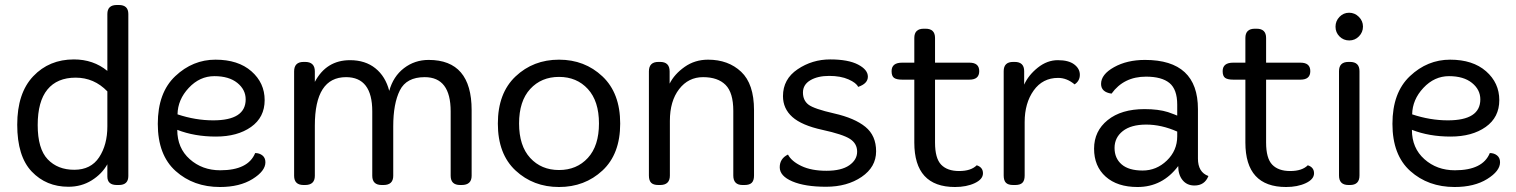

<svg xmlns="http://www.w3.org/2000/svg" viewBox="-20 -741 6070 769"><path d="M448 -721H456Q494 -721 494 -685V-36Q494 0 456 0H448Q410 0 410 -34V-83Q388 -44 347 -18.5Q306 7 254 7Q165 7 107 -54Q49 -115 49 -241.5Q49 -368 113 -435.5Q177 -503 276 -503Q354 -503 410 -457V-685Q410 -721 448 -721ZM410 -375Q357 -430 283 -430Q209 -430 170 -382.5Q131 -335 131 -240Q131 -145 171 -103Q211 -61 277.5 -61Q344 -61 377 -111Q410 -161 410 -235Z M690 -221Q690 -148 740 -103.5Q790 -59 862 -59Q974 -59 1002 -128Q1019 -128 1031 -118.5Q1043 -109 1043 -91Q1043 -56 991.5 -24Q940 8 861 8Q755 8 683.5 -56Q612 -120 612 -245Q612 -370 682 -436Q752 -502 843 -502Q934 -502 987 -455.5Q1040 -409 1040 -340Q1040 -271 985.5 -232.5Q931 -194 845 -194Q759 -194 690 -221ZM691 -283Q763 -259 834 -259Q964 -259 964 -343Q964 -382 930.5 -409Q897 -436 838.5 -436Q780 -436 736 -389Q692 -342 691 -283Z M1196 -493H1202Q1241 -493 1241 -455V-413Q1287 -500 1382 -500Q1443 -500 1483.5 -467.5Q1524 -435 1539 -377Q1555 -435 1598 -468Q1641 -501 1697 -501Q1869 -501 1869 -300V-37Q1869 0 1829 0H1823Q1785 0 1785 -37V-295Q1785 -432 1681 -432Q1608 -432 1581.5 -379Q1555 -326 1555 -235V-37Q1555 0 1516 0H1509Q1471 0 1471 -37V-295Q1471 -432 1366 -432Q1241 -432 1241 -238V-37Q1241 0 1202 0H1196Q1158 0 1158 -37V-455Q1158 -493 1196 -493Z M2045 -435Q2116 -502 2219 -502Q2322 -502 2393 -435Q2464 -368 2464 -246Q2464 -124 2393 -58Q2322 8 2219 8Q2116 8 2045 -58Q1974 -124 1974 -246Q1974 -368 2045 -435ZM2334.5 -384.5Q2290 -433 2219 -433Q2148 -433 2103.5 -384.5Q2059 -336 2059 -246.5Q2059 -157 2103.5 -108.5Q2148 -60 2219 -60Q2290 -60 2334.5 -108.5Q2379 -157 2379 -246.5Q2379 -336 2334.5 -384.5Z M2617 -493H2624Q2662 -493 2662 -455V-406Q2681 -444 2722 -473Q2763 -502 2816 -502Q2897 -502 2948.5 -453.5Q3000 -405 3000 -300V-38Q3000 -18 2991 -9Q2982 0 2962 0H2954Q2917 0 2917 -38V-297Q2917 -370 2886 -401Q2855 -432 2796 -432Q2737 -432 2700 -384Q2663 -336 2663 -257V-38Q2663 0 2624 0H2617Q2597 0 2588 -9Q2579 -18 2579 -38V-455Q2579 -493 2617 -493Z M3417 -393Q3410 -409 3378.5 -423Q3347 -437 3301 -437Q3255 -437 3225.5 -419.5Q3196 -402 3196 -370.5Q3196 -339 3218 -322Q3240 -305 3321.5 -286.5Q3403 -268 3446 -233Q3489 -198 3489 -135Q3489 -72 3431 -32.5Q3373 7 3288.5 7Q3204 7 3153.5 -14.5Q3103 -36 3103 -71Q3103 -106 3136 -122Q3150 -95 3190 -76Q3230 -57 3290 -57Q3350 -57 3381.5 -79Q3413 -101 3413 -133.5Q3413 -166 3384.5 -184.5Q3356 -203 3273.5 -221Q3191 -239 3153.5 -272.5Q3116 -306 3116 -356Q3116 -424 3174.5 -463.5Q3233 -503 3305 -503Q3377 -503 3416.5 -482.5Q3456 -462 3456 -434Q3456 -406 3417 -393Z M3680 -626H3687Q3725 -626 3725 -589V-490H3863Q3902 -490 3902 -456Q3902 -422 3863 -422H3725V-170Q3725 -107 3749.5 -81.5Q3774 -56 3821.5 -56Q3869 -56 3892 -79Q3917 -71 3917 -47Q3917 -23 3884 -7.5Q3851 8 3805 8Q3642 8 3642 -170V-422H3593Q3571 -422 3561 -429Q3551 -436 3551 -456Q3551 -490 3593 -490H3642V-589Q3642 -626 3680 -626Z M4038 -493H4044Q4082 -493 4082 -456V-402Q4099 -440 4136.5 -470Q4174 -500 4217 -500Q4260 -500 4282.5 -483Q4305 -466 4305 -441.5Q4305 -417 4284 -403Q4253 -429 4218 -429Q4156 -429 4120 -378.5Q4084 -328 4084 -252V-38Q4084 -18 4075 -9Q4066 0 4046 0H4038Q4018 0 4009 -9Q4000 -18 4000 -38V-456Q4000 -493 4038 -493Z M4566 -501Q4778 -501 4778 -304V-106Q4778 -51 4820 -36Q4805 2 4764 2Q4734 2 4716.5 -19.5Q4699 -41 4699 -76Q4636 8 4536 8Q4455 8 4408.5 -33.5Q4362 -75 4362 -145.5Q4362 -216 4416.5 -260Q4471 -304 4564 -304Q4620 -304 4658 -292Q4689 -281 4695 -278V-322Q4695 -383 4664 -408.5Q4633 -434 4570 -434Q4481 -434 4432 -366Q4390 -372 4390 -405Q4390 -443 4442 -472Q4494 -501 4566 -501ZM4695 -214Q4632 -242 4571 -242Q4510 -242 4477 -216Q4444 -190 4444 -148.5Q4444 -107 4472.5 -82.5Q4501 -58 4556.5 -58Q4612 -58 4653.5 -98Q4695 -138 4695 -195Z M5006 -626H5013Q5051 -626 5051 -589V-490H5189Q5228 -490 5228 -456Q5228 -422 5189 -422H5051V-170Q5051 -107 5075.5 -81.5Q5100 -56 5147.5 -56Q5195 -56 5218 -79Q5243 -71 5243 -47Q5243 -23 5210 -7.5Q5177 8 5131 8Q4968 8 4968 -170V-422H4919Q4897 -422 4887 -429Q4877 -436 4877 -456Q4877 -490 4919 -490H4968V-589Q4968 -626 5006 -626Z M5381 -493H5387Q5425 -493 5425 -456V-38Q5425 0 5387 0H5381Q5343 0 5343 -38V-456Q5343 -493 5381 -493ZM5329 -634Q5329 -657 5345 -673.5Q5361 -690 5383.5 -690Q5406 -690 5422.5 -673.5Q5439 -657 5439 -634.5Q5439 -612 5423 -595.5Q5407 -579 5384 -579Q5361 -579 5345 -595Q5329 -611 5329 -634Z M5635 -221Q5635 -148 5685 -103.5Q5735 -59 5807 -59Q5919 -59 5947 -128Q5964 -128 5976 -118.5Q5988 -109 5988 -91Q5988 -56 5936.5 -24Q5885 8 5806 8Q5700 8 5628.5 -56Q5557 -120 5557 -245Q5557 -370 5627 -436Q5697 -502 5788 -502Q5879 -502 5932 -455.5Q5985 -409 5985 -340Q5985 -271 5930.5 -232.5Q5876 -194 5790 -194Q5704 -194 5635 -221ZM5636 -283Q5708 -259 5779 -259Q5909 -259 5909 -343Q5909 -382 5875.5 -409Q5842 -436 5783.5 -436Q5725 -436 5681 -389Q5637 -342 5636 -283Z"/></svg>

Font: Merge One
Style: Regular
Weight: 400
Designer: Kosal Sen
Foundry: Philatype
Version: Version 1.001